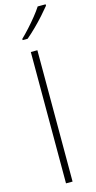

<svg xmlns="http://www.w3.org/2000/svg" viewBox="-149 -1034 538 1073"><g transform="rotate(-15 119.5 -498.0)"><path d="M128 0H90V-760H128ZM239 -988Q222 -967 197.5 -939.5Q173 -912 145 -884.5Q117 -857 92 -836H63V-843Q84 -863 109 -890.5Q134 -918 156.5 -946Q179 -974 193 -996H239Z"/></g></svg>

Font: Noto Sans ExtraLight
Style: Regular
Weight: 200
Designer: Monotype Design Team
Foundry: Monotype Imaging Inc.
Version: Version 2.007